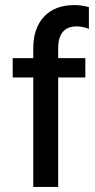

<svg xmlns="http://www.w3.org/2000/svg" viewBox="-20 -736 374 756"><path d="M316 -431H209V0H111V-431H30V-507H111V-546Q111 -625 153.5 -670.5Q196 -716 273 -716Q301 -716 330 -708V-622Q307 -632 282 -632Q209 -632 209 -545V-507H316Z"/></svg>

Font: Hind Colombo Medium
Style: Regular
Weight: 500
Designer: Jyotish Sonowal, Aditi Pimprikar
Foundry: Indian Type Foundry
Version: Version 1.000;PS 1.0;hotconv 1.0.86;makeotf.lib2.5.63406; tt